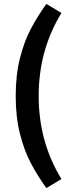

<svg xmlns="http://www.w3.org/2000/svg" viewBox="-20 -825 353 978"><path d="M60 -336Q60 -443 81.5 -528Q103 -613 136 -676Q169 -739 216 -805L293 -759Q177 -570 177 -336Q177 -102 293 87L216 133Q169 67 136 4Q103 -59 81.5 -144Q60 -229 60 -336Z"/></svg>

Font: KoHo
Style: Bold
Weight: 700
Designer: Cadson Demak & Katatrad Team
Foundry: Cadson Demak Co.,Ltd.
Version: Version 1.000; ttfautohint (v1.6)